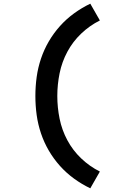

<svg xmlns="http://www.w3.org/2000/svg" viewBox="-20 -861 640 1042"><path d="M470 161Q424 139 382 108.5Q340 78 305.5 39.5Q271 1 245 -43.5Q219 -88 202.5 -137Q186 -186 179 -237Q172 -288 172 -340Q172 -392 179 -443Q186 -494 202.5 -543Q219 -592 245 -636.5Q271 -681 305.5 -719.5Q340 -758 382 -788.5Q424 -819 470 -841L522 -750Q466 -722 420.5 -678.5Q375 -635 345.5 -580Q316 -525 303.5 -463.5Q291 -402 291 -340Q291 -278 303.5 -216.5Q316 -155 345.5 -100Q375 -45 420.5 -1.5Q466 42 522 70Z"/></svg>

Font: Iosevka Slab Extended
Style: Bold
Weight: 700
Width: 7
Monospace: yes
Designer: Belleve Invis
Foundry: Belleve Invis
Version: Version 11.1.0; ttfautohint (v1.8.3)